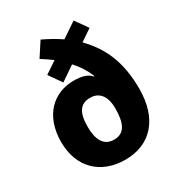

<svg xmlns="http://www.w3.org/2000/svg" viewBox="-182 -980 946 1017"><g transform="rotate(-30 290.5 -471.0)"><path d="M217 -859 161 -773C185 -758 207 -743 227 -728L154 -679L208 -602L296 -662C328 -627 351 -591 367 -550L364 -548C345 -572 311 -583 259 -583C135 -583 40 -494 40 -334C40 -177 141 -83 289 -83C445 -83 540 -190 540 -372C540 -537 491 -644 402 -735L473 -783L419 -859L327 -797C293 -820 256 -841 217 -859ZM290 -461C351 -461 378 -412 378 -348C378 -253 354 -205 290 -205C228 -205 202 -255 202 -333C202 -420 228 -461 290 -461Z"/></g></svg>

Font: Noto Sans Kannada UI SemiCondensed ExtraBold
Style: Regular
Weight: 800
Width: 4
Designer: Jelle Bosma - Monotype Design Team
Foundry: Monotype Imaging Inc.
Version: Version 2.005